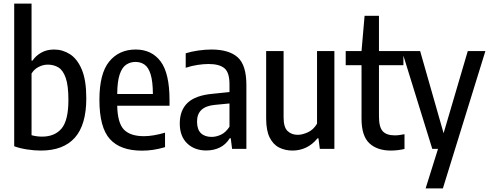

<svg xmlns="http://www.w3.org/2000/svg" viewBox="-20 -828 2722 1068"><path d="M207.5 9.5Q170 9.5 130 3.2Q90 -3 59 -14.5V-808H155.5V-491H161Q178 -517 208.8 -534.8Q239.5 -552.5 281 -552.5Q328.5 -552.5 369.2 -526.5Q410 -500.5 435 -441.2Q460 -382 460 -281Q460 -133.5 396.2 -62Q332.5 9.5 207.5 9.5ZM213.5 -68Q284.5 -68 322.5 -113.2Q360.5 -158.5 360.5 -272Q360.5 -352.5 345.5 -395Q330.5 -437.5 304.8 -453Q279 -468.5 246 -468.5Q220 -468.5 195 -455.8Q170 -443 155.5 -419V-76Q167 -72.5 183 -70.2Q199 -68 213.5 -68Z M769.5 10Q649.5 10 591.2 -54.5Q533 -119 533 -273Q533 -419.5 587.8 -486Q642.5 -552.5 734.5 -552.5Q824 -552.5 873.5 -486.2Q923 -420 923 -271V-240H632Q634 -143.5 669.5 -107Q705 -70.5 781 -70.5Q831 -70.5 898 -90V-9.5Q862.5 1 831.8 5.5Q801 10 769.5 10ZM734 -483.5Q704.5 -483.5 681.8 -468.2Q659 -453 645.8 -414.2Q632.5 -375.5 632 -305H830.5Q830 -375.5 818 -414.2Q806 -453 784.5 -468.2Q763 -483.5 734 -483.5Z M1127.5 9Q1062 9 1021 -30.5Q980 -70 980 -141Q980 -215 1024 -256.5Q1068 -298 1165 -306.5L1256.5 -316V-360Q1256.5 -425 1228.2 -448.5Q1200 -472 1140 -472Q1113 -472 1079.5 -467Q1046 -462 1013 -451V-531.5Q1044 -541.5 1083 -547Q1122 -552.5 1156 -552.5Q1254 -552.5 1302.2 -509.2Q1350.5 -466 1350.5 -355.5V0H1271L1263.5 -59H1258Q1236 -23.5 1202.2 -7.2Q1168.5 9 1127.5 9ZM1076 -152Q1076 -108 1097.5 -87.2Q1119 -66.5 1157.5 -66.5Q1182 -66.5 1208.5 -78.5Q1235 -90.5 1256.5 -123V-252.5L1174 -244.5Q1076 -235 1076 -152Z M1607.5 9.5Q1566 9.5 1532.8 -7.2Q1499.5 -24 1480 -63Q1460.5 -102 1460.5 -169.5V-544H1557.5V-175Q1557.5 -120 1579.8 -99Q1602 -78 1636.5 -78Q1661 -78 1692.2 -92Q1723.5 -106 1743.5 -140V-544H1840V0H1759L1751.5 -58.5H1746Q1718 -24 1682.5 -7.2Q1647 9.5 1607.5 9.5Z M2154.5 9.5Q2077.5 9.5 2034.2 -31.5Q1991 -72.5 1991 -168V-465.5H1903V-544H1991L2008 -740H2088V-544H2224V-465.5H2088V-180.5Q2088 -121 2109 -98Q2130 -75 2176.5 -75Q2188.5 -75 2202 -76.8Q2215.5 -78.5 2230 -81.5V0.5Q2214 4.5 2193.8 7Q2173.5 9.5 2154.5 9.5Z M2384.5 0 2216 -544H2317L2447.5 -87L2582 -544H2680L2443.5 220H2347.5L2416.5 0Z"/></svg>

Font: Encode Sans Cnd Md
Style: Regular
Weight: 500
Width: 3
Designer: Multiple Designers
Foundry: Impallari Type
Version: Version 3.002; ttfautohint (v1.8.3) -l 8 -r 50 -G 200 -x 14 